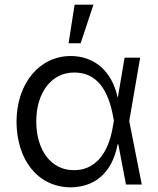

<svg xmlns="http://www.w3.org/2000/svg" viewBox="-20 -794 681 826"><path d="M284 12C381 11 461 -43 486 -173H489L522 0H590L536 -273L583 -546H516L487 -375H486C462 -487 387 -553 284 -553C151 -553 52 -437 51 -271C52 -104 144 11 284 12ZM136 -272C136 -395 201 -482 299 -482C394 -482 445 -412 467 -291L470 -275L466 -252C445 -121 380 -61 298 -62C200 -61 136 -148 136 -272ZM275 -608H327L382 -774H301Z"/></svg>

Font: Wafeq
Style: Regular
Weight: 400
Designer: Rasmus Andersson & Azza Alameddine
Foundry: Google & TypeTogether
Version: Version 3.000;FEAKit 1.0